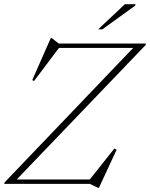

<svg xmlns="http://www.w3.org/2000/svg" viewBox="-28 -878 717 917"><path d="M669 -670 667 -662.5 52 -21H401L518 -168.5L529 -163L444.5 19H440L401 0H-8L-5.5 -7.5L608 -649H253.5L134.5 -491L126 -495.5L214.5 -696H219.5L252.5 -670ZM441 -738 568.5 -858H619.5L617.5 -851L461 -738Z"/></svg>

Font: Newsreader 16pt ExtraLight
Style: Italic
Weight: 275
Italic angle: -17°
Designer: Hugues Gentile
Foundry: Production Type
Version: Version 1.003; ttfautohint (v1.8.3)